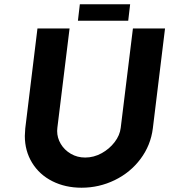

<svg xmlns="http://www.w3.org/2000/svg" viewBox="-20 -869 827 897"><path d="M247 -257Q247 -225 264 -196.5Q281 -168 311 -150.5Q341 -133 378 -133Q418 -133 454.5 -153Q491 -173 515.5 -205Q540 -237 544 -272L601 -736H751L694 -269Q684 -190 636.5 -126.5Q589 -63 516 -27.5Q443 8 361 8Q285 8 224.5 -22.5Q164 -53 130 -108.5Q96 -164 96 -234Q96 -245 98 -269L155 -736H305L248 -272Q247 -267 247 -257ZM588 -849 579 -772H344L353 -849Z"/></svg>

Font: Josefin Sans
Style: Bold Italic
Weight: 700
Italic angle: -7°
Designer: Santiago Orozco
Foundry: Typemade
Version: Version 2.000